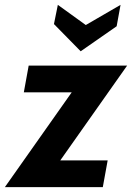

<svg xmlns="http://www.w3.org/2000/svg" viewBox="-48 -770 543 790"><path d="M247 -390H50L70 -500H475L200 -110H395L375 0H-28ZM174 -671 190 -750 305 -667 448 -750 432 -662 284 -559Z"/></svg>

Font: Cabin
Style: Bold Italic
Weight: 700
Italic angle: -7°
Designer: Pablo Impallari
Foundry: Pablo Impallari. http://www.impallari.com Igino Marini. http://www.ikern.com
Version: Version 2.200